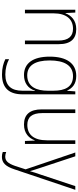

<svg xmlns="http://www.w3.org/2000/svg" viewBox="578 -1157 821 2017"><g transform="rotate(90 988.5 -148.5)"><path d="M285 -539C193 -539 142 -485 120 -426H117L112 -529H82V0H120V-300C120 -438 184 -505 282 -505C361 -505 406 -458 406 -351V0H444V-356C444 -482 387 -539 285 -539Z M778 -539C643 -539 575 -434 575 -260C575 -81 647 10 768 10C852 10 909 -33 933 -106H936C933 -71 933 -44 933 -12V27C933 142 882 206 763 206C699 206 646 190 602 167V206C645 227 696 241 763 241C911 241 971 160 971 24V-529H940L934 -444H931C906 -499 861 -539 778 -539ZM780 -505C894 -505 933 -420 933 -299V-239C933 -130 897 -24 772 -24C670 -24 615 -104 615 -260C615 -412 666 -505 780 -505Z M1492 -529H1454V-232C1454 -91 1393 -25 1292 -25C1211 -25 1168 -73 1168 -182V-529H1129V-176C1129 -53 1182 10 1288 10C1383 10 1432 -44 1454 -103H1457L1461 0H1492Z M1582 -529 1759 -7 1724 101C1697 180 1669 207 1625 207C1608 207 1593 203 1577 197V233C1594 239 1609 242 1628 242C1692 242 1729 201 1759 110L1974 -529H1935L1817 -173C1800 -126 1788 -88 1779 -55H1777C1770 -82 1759 -114 1739 -175L1622 -529Z"/></g></svg>

Font: Noto Sans Myanmar SemiCondensed ExtraLight
Style: Regular
Weight: 200
Width: 4
Designer: Monotype Design Team
Foundry: Monotype Imaging Inc.
Version: Version 2.107